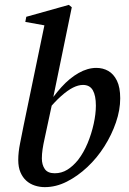

<svg xmlns="http://www.w3.org/2000/svg" viewBox="-20 -755 532 789"><path d="M164 14Q143 14 123 7.5Q103 1 88 -12.5Q73 -26 64 -47Q55 -68 55 -98Q55 -129 62.5 -166Q70 -203 77 -239L166 -668L184 -647L84 -665L88 -686L263 -735L275 -725L197 -346L195 -333L172 -226Q168 -206 163 -184Q158 -162 155 -142Q152 -122 152 -104Q152 -78 164 -60.5Q176 -43 205 -43Q233 -43 256.5 -57.5Q280 -72 301 -98Q324 -128 340 -166.5Q356 -205 365 -246Q374 -287 374 -321Q374 -362 361.5 -384Q349 -406 321 -406Q302 -406 280 -395Q258 -384 231 -360Q204 -336 172 -297L164 -313H169Q199 -360 232.5 -397Q266 -434 303 -455Q340 -476 376 -476Q403 -476 425 -463.5Q447 -451 460.5 -423.5Q474 -396 474 -351Q474 -303 456.5 -252Q439 -201 409 -153.5Q379 -106 339 -68.5Q299 -31 254.5 -8.5Q210 14 164 14Z"/></svg>

Font: Source Serif 4 48pt SemiBold
Style: Italic
Weight: 600
Italic angle: -12°
Designer: Frank Grießhammer
Foundry: Adobe Systems Incorporated
Version: Version 4.004;hotconv 1.0.116;makeotfexe 2.5.65601